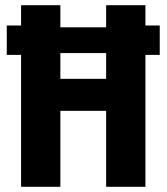

<svg xmlns="http://www.w3.org/2000/svg" viewBox="-20 -718 640 738"><path d="M388 -292H212V0H61V-507H6V-620H61V-698H212V-613H388V-698H539V-620H594V-507H539V0H388ZM388 -415V-514H212V-415Z"/></svg>

Font: iA Writer Duo V
Style: Regular
Weight: 400
Designer: Mike Abbink, Paul van der Laan, Pieter van Rosmalen, Oliver Reichenstein
Foundry: Information Architects Inc.
Version: Version 2.000